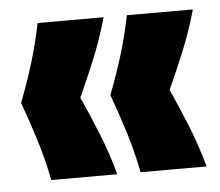

<svg xmlns="http://www.w3.org/2000/svg" viewBox="-37 -490 518 452"><g transform="rotate(-5 222.0 -264.5)"><path d="M67 -79Q57 -130 42.5 -176Q28 -222 12 -266Q29 -310 43 -355Q57 -400 67 -450H223Q209 -400 190.5 -355Q172 -310 152 -266Q172 -222 190.5 -176Q209 -130 223 -79ZM278 -79Q268 -130 253.5 -176Q239 -222 223 -266Q240 -310 254 -355Q268 -400 278 -450H434Q420 -400 401.5 -355Q383 -310 363 -266Q383 -222 401.5 -176Q420 -130 434 -79Z"/></g></svg>

Font: Bricolage Grotesque 48pt Condensed ExtraBold
Style: Regular
Weight: 800
Width: 3
Designer: Mathieu Triay
Foundry: Atelier Triay
Version: Version 1.001;gftools[0.9.33.dev8+g029e19f]